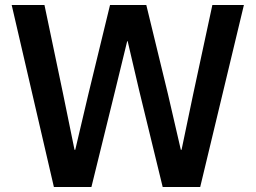

<svg xmlns="http://www.w3.org/2000/svg" viewBox="-20 -753 1029 773"><path d="M348 0H197L27 -733H159L234 -375L280 -150H283L336 -375L423 -733H569L656 -375L708 -150H711L758 -375L835 -733H962L786 0H635L540 -390L494 -587H492L444 -390Z"/></svg>

Font: IBM Plex Sans JP SemiBold
Style: Regular
Weight: 600
Designer: Mike Abbink; Paul van der Laan; Pieter van Rosmalen; Wujin Sim; Yejin Wi; Jinhee Kim; Boomi Park; Yona Kim; Kichan Ma
Foundry: Sandoll Inc.
Version: Version 1.001